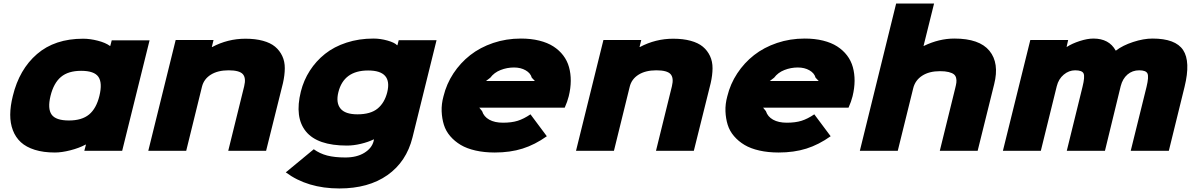

<svg xmlns="http://www.w3.org/2000/svg" viewBox="-20 -860 6825 1095"><path d="M546.9 -313Q564.9 -387.2 541.3 -421.6Q517.6 -456.1 442.9 -456.1Q369.1 -456.1 327.6 -421.1Q286.1 -386.2 268.1 -313Q250.5 -240.2 274.4 -206.5Q298.3 -172.9 373 -172.9Q446.8 -172.9 488 -207Q529.3 -241.2 546.9 -313ZM833 -629.9 676.8 0H460.9L470.2 -35.2H467.8Q431.2 -15.6 381.6 -2.9Q332 9.8 293 9.8Q227.5 9.8 178.5 -5.6Q129.4 -21 99.1 -48.8Q68.8 -76.7 53.5 -116.9Q38.1 -157.2 38.3 -206.1Q38.6 -254.9 53.2 -313Q89.8 -464.4 191.2 -551.8Q292.5 -639.2 454.1 -639.2Q493.7 -639.2 537.6 -627.9Q581.5 -616.7 606.9 -598.1H608.9L617.2 -629.9Z M1593.8 -386.2 1497.6 0H1281.7L1372.6 -368.2Q1384.3 -416 1364.5 -437.5Q1344.7 -459 1283.7 -459Q1222.2 -459 1182.4 -434.1Q1142.6 -409.2 1131.8 -365.2L1042 0H825.7L981.9 -631.8H1197.8L1188 -591.8H1189.9Q1279.3 -639.2 1379.9 -639.2Q1436.5 -639.2 1479.5 -627.4Q1522.5 -615.7 1548.8 -593.8Q1575.2 -571.8 1589.8 -540.5Q1604.5 -509.3 1604.2 -470.5Q1604 -431.6 1593.8 -386.2Z M2188.5 -334Q2218.8 -458 2079.6 -458Q1940.4 -458 1909.7 -334Q1895 -274.4 1921.6 -241.2Q1948.2 -208 2018.6 -208Q2093.3 -208 2133.3 -240.7Q2173.3 -273.4 2188.5 -334ZM2253.9 -630.9H2469.7L2332.5 -76.2Q2297.9 62.5 2189.7 138.7Q2081.5 214.8 1915.5 214.8Q1733.4 214.8 1609.9 123L1769.5 -8.8Q1803.7 16.1 1846.2 27.1Q1888.7 38.1 1949.7 38.1Q2014.6 38.1 2057.6 11.7Q2100.6 -14.6 2110.8 -55.2L2112.8 -64.9H2110.8Q2080.1 -49.8 2038.3 -39.8Q1996.6 -29.8 1958.5 -29.8Q1790.5 -29.8 1724.9 -110.1Q1659.2 -190.4 1695.8 -337.9Q1711.9 -402.3 1747.1 -457Q1782.2 -511.7 1833.7 -552.7Q1885.3 -593.8 1956.3 -616.9Q2027.3 -640.1 2109.9 -640.1Q2149.4 -640.1 2189.9 -628.7Q2230.5 -617.2 2244.6 -602.1H2246.6Z M2751.5 -397.9H3030.8L3012.7 -417Q3005.9 -442.9 2977.8 -459Q2949.7 -475.1 2911.6 -475.1Q2871.6 -475.1 2835 -460.7Q2798.3 -446.3 2776.4 -417ZM3223.6 -311Q3215.8 -279.8 3200.7 -246.1H2713.4L2729.5 -226.1Q2739.3 -194.8 2770.3 -177.5Q2801.3 -160.2 2848.6 -160.2Q2897.5 -160.2 2932.4 -171.1Q2967.3 -182.1 3005.4 -208L3098.6 -83Q3030.8 -34.7 2960.2 -12.5Q2889.6 9.8 2801.8 9.8Q2741.7 9.8 2692.1 -1.5Q2642.6 -12.7 2607.7 -33.4Q2572.8 -54.2 2547.6 -83.5Q2522.5 -112.8 2511.5 -148.4Q2500.5 -184.1 2498.8 -225.1Q2497.1 -266.1 2509.3 -311Q2526.4 -381.3 2565.9 -441.4Q2605.5 -501.5 2661.9 -545.7Q2718.3 -589.8 2792.7 -615Q2867.2 -640.1 2950.7 -640.1Q3008.3 -640.1 3055.4 -628.4Q3102.5 -616.7 3136 -595.2Q3169.4 -573.7 3192.1 -543.9Q3214.8 -514.2 3225.1 -477.3Q3235.4 -440.4 3235.1 -398.7Q3234.9 -356.9 3223.6 -311Z M4033.2 -386.2 3937 0H3721.2L3812 -368.2Q3823.7 -416 3804 -437.5Q3784.2 -459 3723.1 -459Q3661.6 -459 3621.8 -434.1Q3582 -409.2 3571.3 -365.2L3481.4 0H3265.1L3421.4 -631.8H3637.2L3627.4 -591.8H3629.4Q3718.8 -639.2 3819.3 -639.2Q3876 -639.2 3918.9 -627.4Q3961.9 -615.7 3988.3 -593.8Q4014.6 -571.8 4029.3 -540.5Q4043.9 -509.3 4043.7 -470.5Q4043.5 -431.6 4033.2 -386.2Z M4370.1 -397.9H4649.4L4631.3 -417Q4624.5 -442.9 4596.4 -459Q4568.4 -475.1 4530.3 -475.1Q4490.2 -475.1 4453.6 -460.7Q4417 -446.3 4395 -417ZM4842.3 -311Q4834.5 -279.8 4819.3 -246.1H4332L4348.1 -226.1Q4357.9 -194.8 4388.9 -177.5Q4419.9 -160.2 4467.3 -160.2Q4516.1 -160.2 4551 -171.1Q4585.9 -182.1 4624 -208L4717.3 -83Q4649.4 -34.7 4578.9 -12.5Q4508.3 9.8 4420.4 9.8Q4360.4 9.8 4310.8 -1.5Q4261.2 -12.7 4226.3 -33.4Q4191.4 -54.2 4166.3 -83.5Q4141.1 -112.8 4130.1 -148.4Q4119.1 -184.1 4117.4 -225.1Q4115.7 -266.1 4127.9 -311Q4145 -381.3 4184.6 -441.4Q4224.1 -501.5 4280.5 -545.7Q4336.9 -589.8 4411.4 -615Q4485.8 -640.1 4569.3 -640.1Q4627 -640.1 4674.1 -628.4Q4721.2 -616.7 4754.6 -595.2Q4788.1 -573.7 4810.8 -543.9Q4833.5 -514.2 4843.8 -477.3Q4854 -440.4 4853.8 -398.7Q4853.5 -356.9 4842.3 -311Z M5649.9 -379.9 5555.7 0H5339.8L5427.7 -356.9Q5432.6 -376 5434.3 -389.2Q5436 -402.3 5432.9 -415.5Q5429.7 -428.7 5419.7 -436.5Q5409.7 -444.3 5390.1 -449.2Q5370.6 -454.1 5340.8 -454.1Q5279.3 -454.1 5239.3 -428.2Q5199.2 -402.3 5188 -356L5100.1 0H4883.8L5090.8 -839.8H5307.1L5247.1 -598.1H5249Q5335.4 -640.1 5422.9 -640.1Q5565.9 -640.1 5623 -570.1Q5680.2 -500 5649.9 -379.9Z M6735.8 -365.2 6646 0H6428.7L6519 -365.2Q6532.7 -422.4 6524.2 -440.7Q6515.6 -459 6477.1 -459Q6438 -459 6410.2 -435.1Q6382.3 -411.1 6371.6 -369.1L6281.7 0H6064L6153.8 -365.2Q6168 -422.4 6159.9 -440.7Q6151.9 -459 6111.8 -459Q6076.2 -459 6046.6 -434.3Q6017.1 -409.7 6006.8 -368.2L5916 0H5699.7L5856 -631.8H6071.8L6063 -592.8H6064.9Q6094.2 -611.8 6137.9 -626Q6181.6 -640.1 6215.8 -640.1Q6305.2 -640.1 6342.8 -571.8H6344.7Q6382.8 -601.1 6442.4 -620.6Q6502 -640.1 6552.7 -640.1Q6684.1 -640.1 6727.5 -574.5Q6771 -508.8 6735.8 -365.2Z"/></svg>

Font: Sinkin Sans 900 X Black Italic
Style: Regular
Weight: 950
Italic angle: -112°
Designer: Keith Bates
Foundry: K-Type
Version: Sinkin Sans (version 1.0)  by Keith Bates   •   © 2014   www